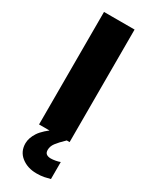

<svg xmlns="http://www.w3.org/2000/svg" viewBox="-243 -764 833 1055"><g transform="rotate(30 174.0 -237.0)"><path d="M77.1 0V-713.9H271V0ZM188 97.2Q188 115.2 198.5 122.6Q209 129.9 226.1 129.9Q238.8 129.9 256.1 126.7Q273.4 123.5 283.7 119.1V227.1Q267.1 231.9 246.6 236.1Q226.1 240.2 198.7 240.2Q142.1 240.2 103 209.7Q64 179.2 64 127Q64 93.3 87.6 56.6Q111.3 20 177.7 -24.9L252.9 0Q219.2 32.2 203.6 53.2Q188 74.2 188 97.2Z"/></g></svg>

Font: Open Sans ExtraBold
Style: Regular
Weight: 800
Designer: Monotype Design Team
Foundry: Monotype Imaging Inc.
Version: Version 3.003; ttfautohint (v1.8.4)